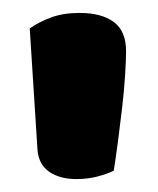

<svg xmlns="http://www.w3.org/2000/svg" viewBox="-20 -653 244 297"><path d="M156 -389Q146 -384 131 -380Q116 -376 98 -376Q73 -376 56.5 -387Q40 -398 38 -421L26 -609Q40 -619 59 -626Q78 -633 103 -633Q137 -633 156 -619Q175 -605 175 -574Q175 -560 173.5 -536.5Q172 -513 169 -487Q166 -461 162.5 -434.5Q159 -408 156 -389Z"/></svg>

Font: Baloo Da 2
Style: Bold
Weight: 700
Designer: Noopur Datye, Sulekha Rajkumar and Ek Type
Foundry: Ek Type
Version: Version 1.640;hotconv 1.0.111;makeotfexe 2.5.65597; ttfautoh